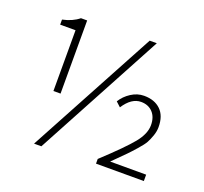

<svg xmlns="http://www.w3.org/2000/svg" viewBox="-119 -810 1023 962"><g transform="rotate(20 393.0 -329.5)"><path d="M155 -269V-593H73V-620Q126 -631 160 -659H193V-269ZM154 12 522 -671H560L193 12ZM480 0V-25Q591 -128 632 -178.5Q673 -229 673 -275Q673 -318 649.5 -343Q626 -368 587 -368Q536 -368 496 -306L471 -329Q490 -360 522.5 -381Q555 -402 591 -402Q647 -402 679.5 -370.5Q712 -339 712 -279Q712 -256 703.5 -232Q695 -208 686 -191.5Q677 -175 650.5 -145Q624 -115 610.5 -101.5Q597 -88 557 -48Q548 -39 543 -34H735V0Z"/></g></svg>

Font: Toshiba Sans Light
Style: Regular
Weight: 300
Designer: Paul D. Hunt
Foundry: Toshiba Corporation
Version: Version 2.020;PS 2.0;hotconv 1.0.86;makeotf.lib2.5.63406